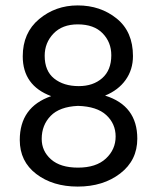

<svg xmlns="http://www.w3.org/2000/svg" viewBox="-20 -681 580 709"><path d="M268 -62Q335 -62 371 -95.5Q407 -129 407 -177Q407 -224 372.5 -256Q338 -288 268 -290Q200 -287 167 -253Q134 -219 134 -168Q134 -123 168.5 -92.5Q203 -62 268 -62ZM267 -591Q210 -591 177.5 -557Q145 -523 145 -475Q145 -419 180 -391Q215 -363 271 -363Q324 -363 357.5 -392.5Q391 -422 391 -477Q391 -525 359 -558Q327 -591 267 -591ZM368 -328Q487 -291 487 -169Q487 -89 424 -40.5Q361 8 267 8Q175 8 114 -38.5Q53 -85 53 -164Q53 -286 169 -326Q64 -365 64 -473Q64 -560 124.5 -610.5Q185 -661 267 -661Q351 -661 411 -612.5Q471 -564 471 -474Q471 -424 444 -386Q417 -348 368 -328Z"/></svg>

Font: Hind
Style: Regular
Weight: 400
Designer: Manushi Parikh, Satya Rajpurohit
Foundry: Indian Type Foundry
Version: Version 2.000;PS 1.0;hotconv 1.0.79;makeotf.lib2.5.61930